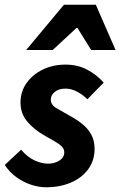

<svg xmlns="http://www.w3.org/2000/svg" viewBox="-25 -782 510 814"><path d="M169.5 12Q140.3 12 107.2 1.3Q74.2 -9.4 44.8 -30.6Q15.5 -51.8 -4.9 -82.6L64.5 -147.3Q91.9 -115.5 121.8 -101.8Q151.7 -88.2 178.5 -88.2Q197 -88.2 212.9 -94.3Q228.8 -100.5 238.2 -111Q247.5 -121.5 247.5 -135.2Q247.5 -149.6 237.9 -159.9Q228.4 -170.2 208.8 -181.6Q189.2 -192.9 160 -209.6Q120.5 -232 91.2 -266Q61.9 -299.9 61.9 -347.2Q61.9 -393.4 87.5 -429.8Q113.1 -466.2 156.5 -487.2Q200 -508.1 252.6 -508.1Q303.5 -508.1 344.1 -486.9Q384.7 -465.8 414.6 -431.6L345.5 -361.3Q326.2 -380.3 302 -393.3Q277.9 -406.3 252.3 -406.3Q224.4 -406.3 207.4 -392.6Q190.4 -378.8 190.4 -359.8Q190.4 -336.6 216 -322.5Q241.7 -308.4 272.2 -290.4Q300.9 -274.9 324.4 -255.9Q348 -236.8 362 -211.3Q376 -185.8 376 -151.1Q376 -102.3 349.6 -65.4Q323.1 -28.6 276.3 -8.3Q229.4 12 169.5 12ZM86 -570 246 -761.9H381.3L464.9 -570H361.4L303.4 -663.6H299.4L198.4 -570Z"/></svg>

Font: Source Sans 3
Style: Italic
Weight: 200
Italic angle: -11°
Designer: Paul D. Hunt
Foundry: Adobe
Version: Version 3.046;hotconv 1.0.118;makeotfexe 2.5.65603